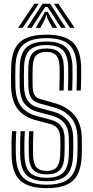

<svg xmlns="http://www.w3.org/2000/svg" viewBox="-20 -993 494 1022"><path d="M228.2 -65Q180.2 -65 157.8 -87.8Q135.2 -110.5 133.5 -164.2Q131.2 -231.5 135.2 -294.5H157.8Q156.2 -263.2 155.6 -232.2Q155 -201.2 156.2 -164.8Q157.8 -120.5 174.9 -101.9Q192 -83.2 228.2 -83.2Q264.8 -83.2 281.5 -102.4Q298.2 -121.5 300.2 -165Q301.5 -196.2 301.6 -217Q301.8 -237.8 300.8 -260.2Q299.8 -292 286.1 -309.1Q272.5 -326.2 247.2 -333L168 -354Q107 -370.2 74.1 -412.9Q41.2 -455.5 39 -533Q37.8 -584.5 39.5 -640Q42.8 -730.8 86.9 -769.6Q131 -808.5 228 -808.5Q319.2 -808.5 363.8 -770.8Q408.2 -733 411.8 -639.8Q412.5 -617.8 412.1 -581.1Q411.8 -544.5 410.2 -511.2H387.5Q388.8 -543 389.1 -579.1Q389.5 -615.2 388.8 -638.8Q385.8 -720.8 347.8 -755.4Q309.8 -790 228 -790Q143.5 -790 104.4 -755.6Q65.2 -721.2 62.2 -639.2Q61.5 -613.2 61.4 -585.8Q61.2 -558.2 62 -533.8Q63.8 -466 91.5 -428.2Q119.2 -390.5 173.2 -376.2L252 -355Q284.5 -346.5 303.4 -324.4Q322.2 -302.2 323.8 -261Q325.2 -217 323 -164.5Q320.8 -111.2 298.9 -88.1Q277 -65 228.2 -65ZM228.2 -28.2Q157.2 -28.2 123.8 -58.8Q90.2 -89.2 87.5 -162.8Q86.5 -196 87 -231.9Q87.5 -267.8 89.8 -294.5H112.5Q110.5 -267.8 109.9 -233.5Q109.2 -199.2 110.5 -163.5Q112.8 -100.2 140.4 -73.5Q168 -46.8 228.2 -46.8Q289.8 -46.8 316.6 -74.4Q343.5 -102 346 -163.8Q347 -189 347.2 -212.6Q347.5 -236.2 346.5 -261.8Q344.8 -310.2 321.8 -338.1Q298.8 -366 256.8 -377.2L178.2 -398.2Q137.5 -409 112 -439.4Q86.5 -469.8 85 -534.5Q84.2 -562.2 84.4 -587Q84.5 -611.8 85.2 -638.8Q87.8 -710.8 121.4 -741.2Q155 -771.8 228 -771.8Q298.2 -771.8 330.8 -741Q363.2 -710.2 365.8 -638Q366.5 -615.8 366.1 -579.9Q365.8 -544 364.5 -511.2H341.8Q343 -545 343.4 -580Q343.8 -615 343 -637.2Q340.8 -701.2 312.9 -727.2Q285 -753.2 228 -753.2Q168.2 -753.2 139.2 -727.5Q110.2 -701.8 108.2 -638.2Q106.5 -587 107.8 -535Q109 -483 128.2 -456.5Q147.5 -430 183.5 -420.2L261.8 -399.2Q309.5 -386.5 338.4 -354.1Q367.2 -321.8 369.5 -262.8Q370.5 -236.5 370.2 -214Q370 -191.5 368.8 -162.8Q366 -91.5 333.6 -59.9Q301.2 -28.2 228.2 -28.2ZM228.2 8.5Q134.5 8.5 89.9 -29.9Q45.2 -68.2 41.8 -161Q40.8 -191.2 41.1 -229.4Q41.5 -267.5 44.5 -294.5H67.2Q65 -273 64.1 -237.1Q63.2 -201.2 64.8 -162Q67.8 -78.8 106.8 -44.4Q145.8 -10 228.2 -10Q312.5 -10 350.5 -45.2Q388.5 -80.5 391.8 -162Q392.8 -187 393.1 -211.8Q393.5 -236.5 392.5 -263.8Q390 -329 357.2 -367.4Q324.5 -405.8 266.5 -421.5L188.8 -443Q160.5 -450.8 146.1 -471.6Q131.8 -492.5 130.8 -535.8Q130 -563 130.1 -586.4Q130.2 -609.8 131 -637.8Q132.8 -689.2 155.4 -712.1Q178 -735 228 -735Q273.8 -735 295.9 -712.9Q318 -690.8 320 -636.8Q320.8 -614 320.4 -579.4Q320 -544.8 318.8 -511.2H296Q297 -545.8 297.5 -579Q298 -612.2 297.2 -636.2Q295.5 -681.2 278.5 -699Q261.5 -716.8 228 -716.8Q191.8 -716.8 173.5 -699Q155.2 -681.2 153.8 -635.5Q153.2 -611.2 153.1 -586.5Q153 -561.8 153.5 -536.5Q154.5 -501.2 164.6 -486.1Q174.8 -471 194 -465.8L271.5 -443.8Q338.8 -424.8 375.8 -380.4Q412.8 -336 415.2 -264.8Q416.2 -240.2 416 -212.6Q415.8 -185 414.8 -161Q411 -70.2 367.8 -30.9Q324.5 8.5 228.2 8.5ZM76.5 -845 162.8 -973H186.2L100.8 -845ZM123.5 -845 206.5 -973H247L330 -845H305L252.8 -926.5L233 -956H220.5L200.8 -926.2L148.5 -845ZM352.8 -845 267.2 -973H290.8L377 -845ZM170 -845 207.5 -907.8 218.8 -930.2H234.8L246.2 -907.8L284.2 -845H259.2L232.2 -895.2L228.5 -912H225L221.2 -895.2L195 -845Z"/></svg>

Font: Big Shoulders Inline Text
Style: Bold
Weight: 700
Designer: Patric King
Foundry: XO Type Co
Version: Version 1.000